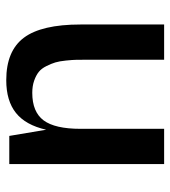

<svg xmlns="http://www.w3.org/2000/svg" viewBox="15 -555 550 620"><g transform="rotate(90 290.0 -245.0)"><path d="M419.9 0H418.9L398.9 -119.1Q383.8 -52.7 344.7 -21.5Q305.7 9.8 238.8 9.8Q144.5 9.8 101.8 -47.1Q59.1 -104 59.1 -230V-500H172.9V-252.9Q172.9 -230.5 173.1 -217.5Q173.3 -204.6 175.5 -183.1Q177.7 -161.6 181.6 -148.7Q185.5 -135.7 193.4 -119.9Q201.2 -104 212.2 -95.2Q223.1 -86.4 240.5 -80.3Q257.8 -74.2 279.8 -74.2Q341.3 -74.2 368.7 -110.8Q396 -147.5 396 -230V-500H509.8V0Z"/></g></svg>

Font: Fivo Sans Modern Med
Style: Regular
Weight: 450
Designer: Alexander Slobzheninov
Foundry: Alexander Slobzheninov
Version: 1.0